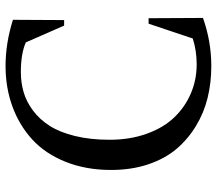

<svg xmlns="http://www.w3.org/2000/svg" viewBox="-65 -711 788 698"><g transform="rotate(-90 329.0 -362.0)"><path d="M612.8 -18.1Q527.3 12.2 438 12.2Q377.4 12.2 322.5 -1.2Q267.6 -14.6 219.5 -43.9Q171.4 -73.2 136 -115.2Q100.6 -157.2 80.3 -218Q60.1 -278.8 60.1 -352.1Q60.1 -443.8 89.8 -517.8Q119.6 -591.8 171.1 -638.9Q222.7 -686 291 -710.9Q359.4 -735.8 438 -735.8Q521 -735.8 606 -709L605 -522.9H585L523.9 -662.1Q482.9 -680.2 416 -680.2Q377 -680.2 342.3 -669.9Q307.6 -659.7 275.6 -635.7Q243.7 -611.8 220.5 -575.4Q197.3 -539.1 183.6 -483.4Q169.9 -427.7 169.9 -357.9Q169.9 -283.7 191.7 -222.9Q213.4 -162.1 251 -122.8Q288.6 -83.5 338.1 -62.3Q387.7 -41 443.8 -41Q493.7 -41 538.1 -55.2L591.8 -215.8H611.8Z"/></g></svg>

Font: Amethysta
Style: Regular
Weight: 400
Designer: Konstantin Vinogradov, Alexei Vanyashin
Foundry: Cyreal (www.cyreal.org)
Version: Version 1.003